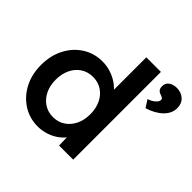

<svg xmlns="http://www.w3.org/2000/svg" viewBox="-178 -937 1145 1145"><g transform="rotate(45 394.5 -365.0)"><path d="M32 -264Q32 -343 64 -405Q96 -467 151.5 -502.5Q207 -538 277 -538Q315 -538 350.5 -526Q386 -514 414 -493.5Q442 -473 458.5 -448Q475 -423 477 -396L444 -392V-740H567V0H448L445 -124L469 -122Q468 -97 451.5 -74Q435 -51 409 -32Q383 -13 348.5 -1.5Q314 10 278 10Q208 10 152.5 -25.5Q97 -61 64.5 -122.5Q32 -184 32 -264ZM448 -264Q448 -313 429.5 -351.5Q411 -390 378 -411.5Q345 -433 302 -433Q259 -433 226 -411.5Q193 -390 174.5 -351.5Q156 -313 156 -264Q156 -214 174.5 -176Q193 -138 226 -116Q259 -94 302 -94Q345 -94 378 -116Q411 -138 429.5 -176Q448 -214 448 -264ZM625 -569Q639 -573 653.5 -581.5Q668 -590 677 -601Q686 -612 686 -623Q686 -629 681.5 -633.5Q677 -638 665 -642Q646 -648 639 -658Q632 -668 632 -685Q632 -711 652 -725.5Q672 -740 703 -740Q739 -740 764 -717.5Q789 -695 789 -656Q789 -633 779.5 -613Q770 -593 752.5 -576Q735 -559 710 -545Q685 -531 655 -522Z"/></g></svg>

Font: Our Lexend Medium
Style: Regular
Weight: 500
Designer: Bonnie Shaver-Troup, Thomas Jockin
Foundry: Lexend
Version: Version 1.007